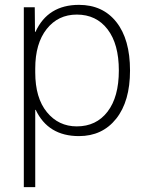

<svg xmlns="http://www.w3.org/2000/svg" viewBox="-20 -550 603 790"><path d="M305 10Q178 10 127 -98H125V220H78V-520H123L124 -419H126Q177 -530 305 -530Q403 -530 459 -459Q515 -388 515 -260Q515 -133 458 -61.5Q401 10 305 10ZM296 -490Q219 -490 172 -430.5Q125 -371 125 -268V-252Q125 -147 173 -88.5Q221 -30 296 -30Q376 -30 422.5 -90.5Q469 -151 469 -260Q469 -369 422.5 -429.5Q376 -490 296 -490Z"/></svg>

Font: M PLUS 1p Light
Style: Regular
Weight: 300
Version: Version 1.061